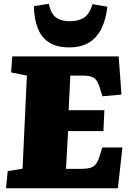

<svg xmlns="http://www.w3.org/2000/svg" viewBox="-20 -1001 702 1021"><path d="M123 -599 39 -616 45 -701H611L626 -498L525 -489L513 -526Q505 -555 494.5 -571Q484 -587 467 -593Q450 -599 420 -599H354L345 -415H535L530 -304H342L331 -103H410Q439 -103 458.5 -108Q478 -113 490 -128.5Q502 -144 511 -175L524 -217H631L607 0H12L21 -91L100 -104ZM240 -981Q250 -928 278 -908Q306 -888 352 -888Q399 -888 428 -908Q457 -928 472 -979L551 -965Q543 -895 518.5 -847Q494 -799 452 -774Q410 -749 348 -749Q284 -749 243 -774Q202 -799 182 -848Q162 -897 160 -968Z"/></svg>

Font: Literata Black
Style: Italic
Weight: 900
Italic angle: -2°
Designer: Latin by Veronika Burian and Jose Scaglione. Greek by Irene Vlachou. Cyrillic by Vera Evstafieva
Foundry: TypeTogether
Version: Version 3.002